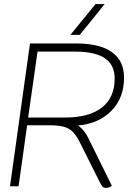

<svg xmlns="http://www.w3.org/2000/svg" viewBox="-20 -913 669 941"><path d="M413 -236 528 -3Q517 8 499 8Q489 8 483 2Q477 -4 468 -22L371 -216Q354 -250 336 -267.5Q318 -285 292 -292Q266 -299 222 -299H113L71 0H29L127 -700H354Q469 -700 528.5 -657.5Q588 -615 588 -533Q588 -433 526 -370Q464 -307 363 -298Q395 -274 413 -236ZM298 -337Q417 -337 479.5 -386Q542 -435 542 -528Q542 -595 494 -627.5Q446 -660 348 -660H164L118 -337ZM448 -893H493L371 -742H325Z"/></svg>

Font: Krub ExtraLight
Style: Italic
Weight: 275
Italic angle: -8°
Designer: Ekaluck Peanpanawate
Foundry: Cadson Demak Co.,Ltd.
Version: Version 1.000; ttfautohint (v1.6)